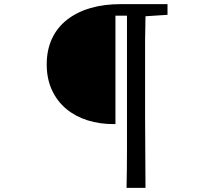

<svg xmlns="http://www.w3.org/2000/svg" viewBox="-20 -766 1040 933"><path d="M530 -163Q465 -163 406.5 -181Q348 -199 303 -236Q258 -273 232.5 -328Q207 -383 207 -453Q207 -523 232.5 -578Q258 -633 307 -671Q404 -746 569 -746H794V-694L687 -687L685 -567V-203Q686 26 687 147H595Q597 53 597 -32V-690H541V-163Z"/></svg>

Font: Early Summer Mincho Screen
Style: Regular
Weight: 400
Designer: GuiWonder
Version: Version 1.002